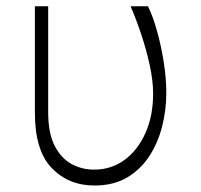

<svg xmlns="http://www.w3.org/2000/svg" viewBox="-20 -565 623 595"><path d="M88.1 -545.5H129.3V-215.9Q129.6 -150.9 150 -112Q170.5 -73.2 202.9 -56.1Q235.4 -39.1 271.3 -39.4Q324.2 -39.1 365.6 -69.2Q407 -99.4 430.9 -153.2Q454.9 -207 454.5 -277Q454.2 -315.7 444.1 -362.6Q433.9 -409.4 418.1 -457.2Q402.3 -505 384.6 -545.5H438.6Q453.5 -515.6 466.4 -469.6Q479.4 -423.7 487.4 -372.7Q495.4 -321.7 495.4 -277Q495.4 -224.1 482.4 -173.1Q469.5 -122.2 442.5 -80.8Q415.5 -39.4 373.4 -14.7Q331.3 9.9 273.1 9.9Q192.1 9.9 139.9 -44.7Q87.7 -99.4 88.1 -217.3Z"/></svg>

Font: Inter UI Extra Light
Style: Regular
Weight: 200
Designer: Rasmus Andersson
Foundry: rsms
Version: 3.2;8d6f07862